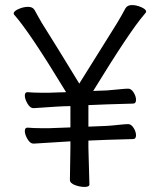

<svg xmlns="http://www.w3.org/2000/svg" viewBox="-20 -729 640 758"><path d="M333 -1Q333 9 314 9Q295 9 275.5 1.5Q256 -6 256 -19L258 -147V-171L113 -162H112Q99 -162 88.5 -180Q78 -198 78 -211.5Q78 -225 88 -225H90Q114 -223 138 -223H177Q191 -223 204 -224L258 -226V-310H255Q221 -310 113 -302H112Q99 -302 88.5 -320Q78 -338 78 -351.5Q78 -365 88 -365H90Q114 -363 138 -363H177Q191 -363 204 -364L241 -365Q98 -601 36 -671Q34 -673 34 -676Q34 -685 53.5 -693.5Q73 -702 91 -702Q109 -702 116.5 -689.5Q124 -677 132.5 -660.5Q141 -644 166 -605Q191 -566 293 -399Q365 -515 408 -583Q451 -651 459.5 -667.5Q468 -684 475.5 -696.5Q483 -709 501 -709Q519 -709 538 -700.5Q557 -692 557 -683Q557 -680 548 -670Q492 -605 348 -370L402 -372Q419 -373 446.5 -376Q474 -379 486 -379Q498 -379 507.5 -364Q517 -349 517 -334.5Q517 -320 505 -320L403 -317L329 -314V-229L402 -232Q420 -233 447 -236Q474 -239 486 -239Q498 -239 507.5 -224Q517 -209 517 -194.5Q517 -180 505 -180L403 -177L329 -174V-146Z"/></svg>

Font: LXGW WenKai TC
Style: Regular
Weight: 400
Designer: LXGW / Fontworks Inc.
Foundry: LXGW / Fontworks Inc.
Version: Version 1.330